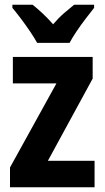

<svg xmlns="http://www.w3.org/2000/svg" viewBox="-20 -786 439 806"><path d="M377 0H22V-83L217 -436H34V-547H369V-456L181 -111H377ZM136 -606Q125 -626 106.5 -653.5Q88 -681 68 -707.5Q48 -734 32 -753V-766H117Q136 -751 158.5 -730Q181 -709 203 -684Q226 -711 248 -730Q270 -749 291 -766H375V-753Q360 -734 340 -708Q320 -682 301.5 -654.5Q283 -627 272 -606Z"/></svg>

Font: Noto Sans Condensed
Style: Bold
Weight: 700
Width: 3
Designer: Monotype Design Team
Foundry: Monotype Imaging Inc.
Version: Version 2.013; ttfautohint (v1.8.4.7-5d5b)